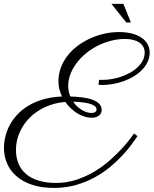

<svg xmlns="http://www.w3.org/2000/svg" viewBox="-30 -862 782 978"><path d="M474.6 -455.6Q476.1 -455.1 478.5 -455.1H490.2Q528.3 -455.1 566.9 -465.3Q605.5 -475.6 636.7 -493.9Q668 -512.2 687.5 -537.8Q707 -563.5 707 -594.2Q707 -610.8 699.7 -623.8Q692.4 -636.7 679.4 -645.5Q666.5 -654.3 648.2 -658.9Q629.9 -663.6 607.9 -663.6Q569.3 -663.6 532.7 -653.8Q496.1 -644 463.9 -627.2Q431.6 -610.4 404.8 -587.6Q377.9 -564.9 358.4 -538.3Q338.9 -511.7 328.1 -482.9Q317.4 -454.1 317.4 -425.3Q317.4 -396.5 328.1 -370.6Q361.8 -369.6 391.1 -365.7Q420.4 -361.8 441.9 -353.8Q463.4 -345.7 475.6 -333Q487.8 -320.3 487.8 -302.2Q487.8 -282.7 473.1 -272.5Q458.5 -262.2 436.5 -262.2Q418.9 -262.2 400.4 -268.1Q381.8 -273.9 364.5 -284.4Q347.2 -294.9 331.3 -309.8Q315.4 -324.7 302.7 -342.8Q248.5 -338.4 202.4 -317.6Q156.2 -296.9 122.8 -263.9Q89.4 -231 70.3 -188.2Q51.3 -145.5 51.3 -98.1Q51.3 -59.6 64.2 -28.6Q77.1 2.4 102.8 24.4Q128.4 46.4 166.7 58.1Q205.1 69.8 255.4 69.8Q311 69.8 361.1 53Q411.1 36.1 453.6 10.3Q496.1 -15.6 530.8 -46.6Q565.4 -77.6 591.1 -105.5Q616.7 -133.3 632.3 -154.5Q647.9 -175.8 652.8 -182.1L670.4 -168.5Q659.2 -152.3 640.1 -126.2Q621.1 -100.1 594 -70.8Q566.9 -41.5 531.5 -12Q496.1 17.6 452.4 41.5Q408.7 65.4 356.9 80.3Q305.2 95.2 245.1 95.2Q179.2 95.2 131.3 78.6Q83.5 62 52 33.9Q20.5 5.9 5.4 -31Q-9.8 -67.9 -9.8 -108.9Q-9.8 -137.7 -2.4 -167.5Q4.9 -197.3 20 -225.6Q35.2 -253.9 59.1 -279.3Q83 -304.7 115.7 -324.2Q148.4 -343.8 190.9 -356Q233.4 -368.2 286.1 -370.6Q277.3 -388.2 272.5 -407.5Q267.6 -426.8 267.6 -447.3Q267.6 -484.9 280.3 -518.3Q293 -551.8 315.2 -579.8Q337.4 -607.9 367.4 -629.9Q397.5 -651.9 431.6 -667.2Q465.8 -682.6 502.7 -690.7Q539.6 -698.7 575.7 -698.7Q612.8 -698.7 641.8 -691.2Q670.9 -683.6 690.9 -669.9Q710.9 -656.2 721.7 -637Q732.4 -617.7 732.4 -594.7Q732.4 -569.3 721.9 -546.9Q711.4 -524.4 693.6 -506.1Q675.8 -487.8 652.1 -473.4Q628.4 -459 601.8 -449.2Q575.2 -439.5 546.9 -434.3Q518.6 -429.2 492.2 -429.2Q483.4 -429.2 478 -429.7Q472.7 -430.2 471.7 -430.2ZM461.9 -303.2Q461.9 -314.9 451.4 -322.5Q440.9 -330.1 424.1 -334.5Q407.2 -338.9 386 -341.1Q364.7 -343.3 342.8 -343.8Q352.1 -330.1 363.5 -319.6Q375 -309.1 387.2 -301.8Q399.4 -294.4 411.9 -290.5Q424.3 -286.6 435.5 -286.6Q448.7 -286.6 455.3 -291.5Q461.9 -296.4 461.9 -303.2ZM613.3 -747.6 537.6 -842.3H598.6L636.7 -747.6Z"/></svg>

Font: Parisienne
Style: Regular
Weight: 400
Designer: Astigmatic (AOETI)
Foundry: Astigmatic (AOETI)
Version: Version 1.000